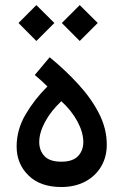

<svg xmlns="http://www.w3.org/2000/svg" viewBox="-20 -730 484 755"><path d="M52.7 -639.6 123 -710 193.8 -639.6 123 -568.8ZM223.1 -639.6 293.5 -710 364.3 -639.6 293.5 -568.8ZM221.2 5.4Q138.2 5.4 91.8 -40.3Q45.4 -85.9 45.4 -153.8Q45.4 -220.2 80.6 -280Q115.7 -339.8 166.5 -390.1Q141.6 -414.6 116.7 -435.1L175.3 -504.9Q236.8 -454.6 287.8 -398.9Q338.9 -343.3 369.4 -283.7Q399.9 -224.1 399.9 -161.1Q399.9 -112.8 377.7 -75.2Q355.5 -37.6 315.2 -16.1Q274.9 5.4 221.2 5.4ZM221.2 -94.2Q266.1 -94.2 286.9 -116.2Q307.6 -138.2 307.6 -171.4Q307.6 -209 284.7 -252Q261.7 -294.9 221.2 -332Q181.2 -294.9 157.7 -251.7Q134.3 -208.5 134.3 -171.4Q134.3 -138.2 154.8 -116.2Q175.3 -94.2 221.2 -94.2Z"/></svg>

Font: Estedad-FD Medium
Style: Regular
Weight: 500
Designer: Amin Abedi
Version: Version 7.3